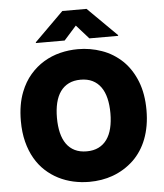

<svg xmlns="http://www.w3.org/2000/svg" viewBox="-62 -1012 920 1077"><g transform="rotate(-5 397.5 -474.0)"><path d="M397.7 9.9Q351.9 9.9 307.9 0.2Q263.8 -9.6 224.6 -29.5Q185.4 -49.4 152.2 -79.9Q119 -110.4 95 -152Q71 -193.5 57.5 -246.3Q44 -299 44 -363.6Q44 -456 71.4 -525.6Q93 -581 127.5 -620.9Q161.9 -660.9 204.9 -686.8Q247.9 -712.7 297.1 -725Q346.2 -737.2 397.7 -737.2Q467.3 -737.2 531.2 -714.5Q596.6 -691.8 648.8 -641.7Q696.7 -594.1 724.1 -524.5Q751.4 -454.9 751.4 -363.6Q751.4 -317.1 744.3 -276.6Q737.2 -236.2 723.9 -201.5Q710.6 -166.9 691.6 -138Q672.6 -109 648.8 -85.9Q622.2 -60.7 592.7 -42.6Q563.2 -24.5 531.4 -12.8Q499.6 -1.1 465.9 4.4Q432.2 9.9 397.7 9.9ZM397.7 -161.9Q436.1 -161.9 464.5 -176Q492.9 -190 511.5 -216.1Q530.2 -242.2 539.2 -279.5Q548.3 -316.8 548.3 -363.6Q548.3 -410.5 539.2 -447.8Q530.2 -485.1 511.5 -511.2Q492.9 -537.3 464.7 -551.3Q436.4 -565.3 397.7 -565.3Q359.4 -565.3 331 -551.3Q302.6 -537.3 283.9 -511.2Q265.3 -485.1 256.2 -447.8Q247.2 -410.5 247.2 -363.6Q247.2 -316.8 256.2 -279.3Q265.3 -241.8 283.9 -215.7Q302.6 -189.6 330.8 -175.8Q359 -161.9 397.7 -161.9ZM629.3 -791.9H467.3L397.7 -870L328.1 -791.9H166.2V-796.2L329.5 -958.1H465.9L629.3 -796.2Z"/></g></svg>

Font: Linik Sans Black
Style: Regular
Weight: 900
Designer: Fonts by Rasmus Andersson / Changes by Cristiano Sobral with parts from Marc Monis
Foundry: rsms
Version: Version 3.020; ttfautohint (v1.6)